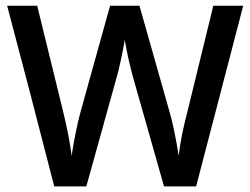

<svg xmlns="http://www.w3.org/2000/svg" viewBox="-20 -663 891 683"><path d="M845.2 -642.6 677.7 0H563.5L454.6 -383.3Q448.2 -405.3 436.5 -455.6Q425.8 -506.3 423.8 -521Q419.9 -496.6 409.7 -448.2Q401.4 -408.2 393.1 -381.3L287.1 0H172.9L89.8 -321.8L5.4 -642.6H112.3L204.1 -268.1Q226.1 -178.2 234.9 -108.9Q240.2 -146.5 249.5 -192.4Q258.8 -238.3 267.1 -267.1L371.6 -642.6H476.1L583 -265.6Q599.6 -209 615.7 -108.9Q622.6 -174.3 647.5 -269L738.8 -642.6Z"/></svg>

Font: Khula Semibold
Style: Regular
Weight: 600
Designer: Erin McLaughlin, Steve Matteson
Version: Version 1.000;PS 1.0;hotconv 1.0.72;makeotf.lib2.5.5900